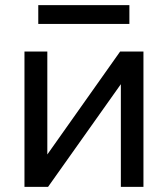

<svg xmlns="http://www.w3.org/2000/svg" viewBox="-20 -725 646 747"><path d="M128.9 -631.8V-705.1H483.4V-631.8ZM450.2 -397.5 167 2H75.2V-524.4H164.1V-124L447.3 -524.4H538.1V2H450.2Z"/></svg>

Font: irohakakuC Regular
Style: Regular
Weight: 400
Designer: [Source Han Sans]
Ryoko NISHIZUKA Ë•øÂ°öÊ∂ºÂ≠ê (kana & ideographs); Paul D. Hunt (Latin, Greek & Cyrillic); Wenlong ZHAN
Version: Version 1.001.20160904